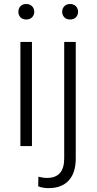

<svg xmlns="http://www.w3.org/2000/svg" viewBox="-20 -741 493 974"><path d="M73.2 -681.2Q73.2 -697.8 83.7 -709.2Q94.2 -720.7 113.3 -720.7Q131.8 -720.7 142.8 -709.2Q153.8 -697.8 153.8 -681.2Q153.8 -664.6 142.8 -653.3Q131.8 -642.1 113.3 -642.1Q94.2 -642.1 83.7 -653.3Q73.2 -664.6 73.2 -681.2ZM142.1 -528.3V0H83.5V-528.3ZM295.4 -681.2Q295.4 -697.8 306.2 -709.2Q316.9 -720.7 335.4 -720.7Q354.5 -720.7 365.2 -709.2Q376 -697.8 376 -681.2Q376 -664.6 365.2 -653.3Q354.5 -642.1 335.4 -642.1Q316.9 -642.1 306.2 -653.3Q295.4 -664.6 295.4 -681.2ZM305.7 -528.3H364.3V63Q364.3 135.7 328.6 174.6Q293 213.4 225.6 213.4Q197.8 213.4 173.8 204.1L174.8 155.3Q183.1 157.7 195.3 159.7Q207.5 161.6 218.3 161.6Q305.7 161.6 305.7 63Z"/></svg>

Font: Vazirmatn FD ExtraLight
Style: Regular
Weight: 200
Designer: Saber Rastikerdar
Foundry: Saber Rastikerdar
Version: Version 33.003